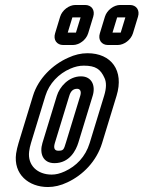

<svg xmlns="http://www.w3.org/2000/svg" viewBox="-20 -721 577 772"><path d="M162.7 -336C177.7 -385 215.9 -425 263 -445C281.5 -453 298.7 -457 316.7 -457C364.7 -457 384.4 -443 400.4 -407C408.2 -390 408.2 -367 398.7 -336L340.6 -146C323.5 -90 286.2 -53 240.8 -32C221 -23 204.8 -19 187.8 -19C130.8 -19 90.1 -56 97.2 -112C98.6 -123 100.7 -133 104.6 -146ZM332 -507C306 -507 280.2 -501 254.5 -489C190.9 -461 133.8 -405 112.7 -336L54.6 -146C50.1 -131 46.8 -117 44.8 -104C33.1 -20 95.5 31 172.5 31C197.5 31 224.4 25 251.3 12C313.2 -17 368 -72 390.6 -146L448.7 -336C479.9 -438 427 -507 332 -507ZM305.6 -414C255.6 -414 219.4 -371 208.7 -336L150.6 -146C138.1 -105 151.9 -65 198.9 -65C259.9 -65 285.8 -117 295.2 -148L352.7 -336C365 -376 349.6 -414 305.6 -414ZM290.3 -364C300.3 -364 308.8 -356 302.7 -336L245.2 -148C236.4 -119 235.2 -115 214.2 -115C201.2 -115 193.6 -123 200.6 -146L258.7 -336C264.5 -355 274.3 -364 290.3 -364ZM432.4 -590 451 -651H484L465.4 -590ZM514.5 -587 534.9 -654C542.9 -680 528.3 -701 502.3 -701H463.3C437.3 -701 409.9 -680 401.9 -654L381.5 -587C373.5 -561 388.1 -540 414.1 -540H453.1C479.1 -540 506.5 -561 514.5 -587ZM252.4 -590 271 -651H304L285.4 -590ZM334.5 -587 354.9 -654C362.9 -680 348.3 -701 322.3 -701H283.3C257.3 -701 229.9 -680 221.9 -654L201.5 -587C193.5 -561 208.1 -540 234.1 -540H273.1C299.1 -540 326.5 -561 334.5 -587Z"/></svg>

Font: DIN Rundschrift
Style: EngKontKu
Weight: 400
Width: 3
Version: Version 1.027